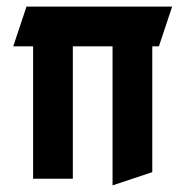

<svg xmlns="http://www.w3.org/2000/svg" viewBox="-20 -540 550 580"><path d="M500 -520H60L20 -400H80V0H200V-400H320V20L440 -20V-400H460Z"/></svg>

Font: Abibas
Style: Medium
Weight: 500
Version: Version 0.3